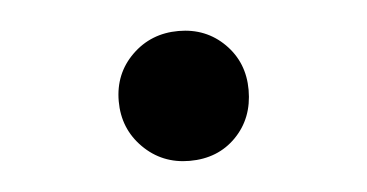

<svg xmlns="http://www.w3.org/2000/svg" viewBox="-28 -204 464 243"><g transform="rotate(-5 204.0 -82.5)"><path d="M122 -83Q122 -118 146 -141.5Q170 -165 205 -165Q240 -165 263.5 -141.5Q287 -118 287 -83Q287 -47 264 -23.5Q241 0 205 0Q170 0 146 -24Q122 -48 122 -83Z"/></g></svg>

Font: Eudoxus Sans ExtraBold
Style: Regular
Weight: 800
Designer: Stijn de Vries
Foundry: tokotype
Version: Version 2.005